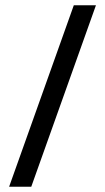

<svg xmlns="http://www.w3.org/2000/svg" viewBox="-20 -706 403 737"><path d="M15 10.8 263.3 -685.8H348.3L100 10.8Z"/></svg>

Font: Funnel Sans Light
Style: Regular
Weight: 400
Version: Version 1.000